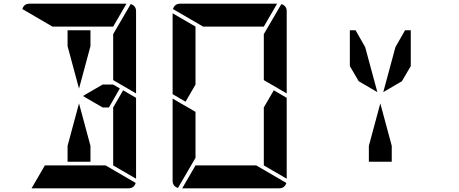

<svg xmlns="http://www.w3.org/2000/svg" viewBox="-20 -1020 2488 1040"><path d="M629 -541 570 -438H536L429 -500L536 -562H593ZM346 -770V-856H470V-770L408 -540ZM647 -531 717 -490V-52L593 -124V-138V-144V-302V-396V-438ZM264 -876 101 -971Q110 -1000 140 -1000H346H470H665L593 -876H554H470H346ZM688 -998Q717 -989 717 -959V-514L593 -586V-698V-835ZM552 -124 715 -29Q706 0 676 0H470H346H151L223 -124H262H346H470ZM470 -230V-144H346V-230L408 -460Z M1463 -531 1533 -490V-52L1409 -124V-138V-144V-302V-396V-438ZM985 -469 915 -510V-948L1039 -876V-698V-590V-562ZM1039 -165 944 -2Q915 -11 915 -41V-486L975 -451L981 -448L1039 -414V-384V-302ZM1080 -876 917 -971Q926 -1000 956 -1000H1162H1286H1481L1409 -876H1370H1286H1162ZM1504 -998Q1533 -989 1533 -959V-514L1409 -586V-698V-835ZM1368 -124 1531 -29Q1522 0 1492 0H1286H1162H967L1039 -124H1078H1162H1286Z M2122 -765 2174 -856H2205V-662L2157 -580L2056 -521ZM1875 -662V-856H1906L1958 -765L2024 -521L1923 -580ZM2102 -230V-144H1978V-230L2040 -460Z"/></svg>

Font: DSEG14 Modern
Style: Bold
Weight: 700
Designer: Keshikan(Twitter:@keshinomi_88pro)
Version: Version 0.46